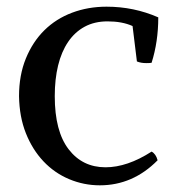

<svg xmlns="http://www.w3.org/2000/svg" viewBox="-20 -538 524 575"><path d="M390 -354 377 -460Q346 -474 302 -474Q263 -474 233.5 -458Q204 -442 184 -412.5Q164 -383 154 -342Q144 -301 144 -250Q144 -145 185.5 -91Q227 -37 296 -37Q361 -37 434 -84Q447 -77 452 -58Q378 17 279 17Q231 17 187 -1.5Q143 -20 110 -55Q77 -90 57.5 -139Q38 -188 37 -250Q37 -313 57.5 -363Q78 -413 113 -447.5Q148 -482 196 -500Q244 -518 299 -518Q381 -518 454 -486Q454 -413 434 -350Q430 -349 418 -349Q402 -349 390 -354Z"/></svg>

Font: Alike
Style: Regular
Weight: 400
Designer: Cyreal (www.cyreal.org)
Foundry: Cyreal (www.cyreal.org)
Version: Version 1.212